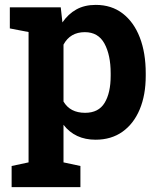

<svg xmlns="http://www.w3.org/2000/svg" viewBox="-20 -558 645 781"><path d="M27.3 203.1V117.2L96.2 102.5V-427.7L20 -442.4V-528.3H227.1L233.9 -466.8Q257.3 -501 290.5 -519.5Q323.7 -538.1 369.6 -538.1Q433.6 -538.1 479 -503.2Q524.4 -468.3 548.6 -405.8Q572.8 -343.3 572.8 -259.8V-249.5Q572.8 -171.4 548.3 -113Q523.9 -54.7 478.3 -22.2Q432.6 10.3 368.7 10.3Q285.2 10.3 238.3 -50.3V102.5L307.1 117.2V203.1ZM326.2 -99.1Q380.9 -99.1 405.5 -139.6Q430.2 -180.2 430.2 -249.5V-259.8Q430.2 -334.5 404.8 -380.9Q379.4 -427.2 325.2 -427.2Q265.6 -427.2 238.3 -376.5V-145Q265.1 -99.1 326.2 -99.1Z"/></svg>

Font: Roboto Slab
Style: Bold
Weight: 700
Designer: Google
Version: Version 2.000; ttfautohint (v1.8.1.43-b0c9)